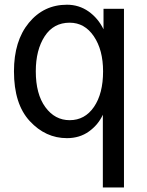

<svg xmlns="http://www.w3.org/2000/svg" viewBox="-20 -576 631 825"><path d="M133.8 -269.5Q133.8 -171.9 174.8 -115.7Q215.8 -59.6 279.3 -59.6Q344.7 -59.6 383.8 -116.7Q422.9 -173.8 422.9 -269.5Q422.9 -361.3 383.3 -419.9Q343.8 -478.5 279.3 -478.5Q210 -478.5 171.9 -419.9Q133.8 -361.3 133.8 -269.5ZM40 -269.5Q40 -400.4 104 -478Q168 -555.7 267.6 -555.7Q319.3 -555.7 360.4 -526.9Q401.4 -498 424.8 -450.2V-538.1H512.7V229.5H421.9V-83Q402.3 -40 362.3 -11.2Q322.3 17.6 267.6 17.6Q175.8 17.6 107.9 -55.7Q40 -128.9 40 -269.5Z"/></svg>

Font: Gothic A1 Medium
Style: Regular
Weight: 500
Designer: HanYang I&C Co.,Ltd.
Foundry: HanYang I&C Co.,Ltd.
Version: Version 2.50